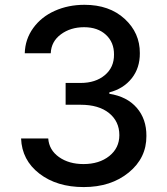

<svg xmlns="http://www.w3.org/2000/svg" viewBox="-20 -757 684 787"><path d="M323.2 9.8Q212.9 9.8 141.4 -45.4Q69.8 -100.6 66.4 -189.5H177.7Q181.2 -142.1 221.7 -113.3Q262.2 -84.5 322.3 -84.5Q386.7 -84.5 428 -117.4Q469.2 -150.4 469.2 -203.1Q469.2 -259.3 427 -293.5Q384.8 -327.6 310.5 -327.6H249V-417H310.5Q371.6 -417 409.7 -449Q447.8 -481 447.3 -533.2Q447.8 -583.5 414.1 -614.5Q380.4 -645.5 324.7 -645.5Q269 -645.5 229.5 -616.2Q189.9 -586.9 188 -538.6H81.5Q83 -596.2 116.2 -642.1Q149.4 -688 204.6 -712.6Q259.8 -737.3 326.2 -737.3Q428.2 -737.3 491 -679.7Q553.7 -622.1 553.2 -539.1Q553.7 -478.5 519.8 -435.8Q485.8 -393.1 428.2 -378.4V-372.6Q500.5 -361.3 540.5 -315.2Q580.6 -269 580.1 -199.7Q580.6 -109.4 507.6 -49.8Q434.6 9.8 323.2 9.8Z"/></svg>

Font: Interop Med
Style: Regular
Weight: 500
Designer: Rasmus Andersson, Google, Jang Haemin
Foundry: jhaemin
Version: Version 1.007